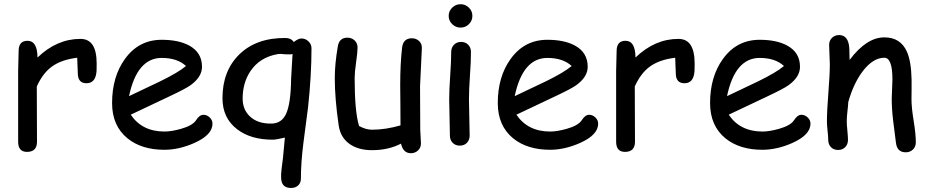

<svg xmlns="http://www.w3.org/2000/svg" viewBox="-20 -703 4488 930"><path d="M447.8 -360.8Q444.3 -299.8 398.9 -299.8Q356.9 -299.8 356.9 -348.1Q356.9 -357.4 355.5 -382.3L354 -423.3Q276.9 -414.1 230.5 -379.9Q187 -348.1 158.2 -284.2L159.2 -16.6Q159.2 32.7 110.8 32.7Q67.9 32.7 67.9 -16.6V-359.4Q67.9 -375.5 69.1 -407.7Q70.3 -439.9 70.3 -456.1Q70.3 -505.4 113.3 -505.4Q161.1 -505.4 161.6 -424.3Q255.4 -514.6 369.6 -514.6Q409.2 -514.6 428.7 -484.9Q448.2 -455.1 448.2 -395Q448.2 -369.6 447.8 -360.8Z M776.4 22.5Q666 22.5 597.7 -32.7Q522.9 -93.8 522.9 -203.6Q522.9 -330.6 584.5 -416.5Q651.4 -510.3 763.2 -510.3Q844.2 -510.3 895.5 -482.9Q958.5 -449.2 958.5 -379.4Q958.5 -330.6 903.3 -290.5Q878.9 -272.9 799.8 -235.8L613.3 -147.5Q640.6 -106.9 681.4 -86.4Q722.2 -65.9 776.4 -65.9Q810.1 -65.9 855.5 -78.6Q913.1 -94.7 929.7 -120.8Q946.3 -147 965.3 -147Q982.4 -147 995.8 -134Q1009.3 -121.1 1009.3 -104Q1009.3 -49.8 921.9 -10.7Q847.2 22.5 776.4 22.5ZM763.2 -422.4Q703.6 -422.4 664.1 -376.2Q624.5 -330.1 605 -237.3L754.9 -308.6Q843.3 -351.6 880.9 -383.3Q838.9 -422.4 763.2 -422.4Z M1472.2 -183.6 1449.7 -11.2Q1437.5 85 1437.5 162.6Q1437.5 182.6 1424.3 195.1Q1411.1 207.5 1389.6 207.5Q1344.7 207.5 1341.8 162.1Q1340.3 142.6 1344.2 112.3L1350.6 62.5L1359.9 -36.6Q1317.9 -26.4 1300.8 -26.4Q1194.3 -26.4 1128.4 -77.1Q1057.6 -131.3 1057.6 -227.5Q1057.6 -358.9 1138.2 -438.5Q1220.7 -520 1362.8 -519Q1389.6 -519 1403.3 -499.5Q1424.3 -516.6 1440.4 -516.6Q1460 -516.6 1474.4 -502.4Q1488.8 -488.3 1488.8 -469.7Q1488.8 -337.4 1472.2 -183.6ZM1328.1 -441.4Q1238.3 -426.8 1192.4 -357.4Q1155.3 -301.3 1155.3 -225.6Q1155.3 -172.4 1190.4 -139.2Q1229 -102.5 1297.4 -104.5Q1343.8 -106 1365.2 -150.4Q1388.7 -200.7 1390.1 -321.8L1397 -441.4Q1387.2 -438.5 1362.8 -439.9Q1335.9 -442.9 1328.1 -441.4Z M2014.6 -285.2Q2014.6 -250 2015.1 -179.7Q2015.6 -109.4 2015.6 -74.2Q2015.6 -63.5 2017.3 -41.5Q2019 -19.5 2019 -8.8Q2019 12.2 2004.9 25.6Q1990.7 39.1 1970.2 39.1Q1932.6 39.1 1922.4 -7.3Q1861.3 24.4 1781.7 24.4Q1717.8 24.4 1675.8 -3.9Q1629.4 -35.2 1620.6 -95.2Q1601.6 -224.6 1601.6 -325.7Q1601.6 -392.6 1616.2 -478Q1623 -520.5 1662.6 -520.5Q1683.6 -520.5 1697.8 -507.1Q1711.9 -493.7 1711.9 -472.7Q1711.9 -450.2 1704.8 -400.9Q1697.8 -351.6 1697.8 -325.7Q1697.8 -244.1 1703.1 -186Q1708.5 -127.9 1719.2 -92.8Q1735.4 -84 1751 -79.3Q1766.6 -74.7 1781.7 -74.7Q1847.2 -74.7 1919.9 -95.7L1919.4 -194.8L1918.5 -289.6Q1918.5 -395 1927.7 -472.7Q1933.1 -517.6 1975.1 -517.6Q1996.1 -517.6 2010.3 -503.9Q2024.4 -490.2 2023.4 -469.7Z M2210.9 -569.3Q2187.5 -569.3 2170.4 -585.9Q2153.3 -602.5 2153.3 -626Q2153.3 -649.4 2170.4 -666Q2187.5 -682.6 2210.9 -682.6Q2234.4 -682.6 2251.2 -666Q2268.1 -649.4 2268.1 -626Q2268.1 -602.5 2251.2 -585.9Q2234.4 -569.3 2210.9 -569.3ZM2251.5 -221.7Q2251.5 -192.4 2253.2 -134Q2254.9 -75.7 2254.9 -46.4Q2254.9 -24.9 2241.7 -11.2Q2228.5 2.4 2207 2.4Q2186 2.4 2172.6 -11.2Q2159.2 -24.9 2159.2 -46.4Q2159.2 -75.7 2157.5 -134Q2155.8 -192.4 2155.8 -221.7Q2155.8 -267.6 2160.6 -336.2Q2165.5 -404.8 2165.5 -450.7Q2165.5 -472.7 2179 -486.3Q2192.4 -500 2213.4 -500Q2234.4 -500 2247.8 -486.3Q2261.2 -472.7 2261.2 -450.7Q2261.2 -404.8 2256.3 -336.2Q2251.5 -267.6 2251.5 -221.7Z M2644.5 22.5Q2534.2 22.5 2465.8 -32.7Q2391.1 -93.8 2391.1 -203.6Q2391.1 -330.6 2452.6 -416.5Q2519.5 -510.3 2631.3 -510.3Q2712.4 -510.3 2763.7 -482.9Q2826.7 -449.2 2826.7 -379.4Q2826.7 -330.6 2771.5 -290.5Q2747.1 -272.9 2668 -235.8L2481.4 -147.5Q2508.8 -106.9 2549.6 -86.4Q2590.3 -65.9 2644.5 -65.9Q2678.2 -65.9 2723.6 -78.6Q2781.2 -94.7 2797.9 -120.8Q2814.5 -147 2833.5 -147Q2850.6 -147 2864 -134Q2877.4 -121.1 2877.4 -104Q2877.4 -49.8 2790 -10.7Q2715.3 22.5 2644.5 22.5ZM2631.3 -422.4Q2571.8 -422.4 2532.2 -376.2Q2492.7 -330.1 2473.1 -237.3L2623 -308.6Q2711.4 -351.6 2749 -383.3Q2707 -422.4 2631.3 -422.4Z M3344.2 -360.8Q3340.8 -299.8 3295.4 -299.8Q3253.4 -299.8 3253.4 -348.1Q3253.4 -357.4 3252 -382.3L3250.5 -423.3Q3173.3 -414.1 3127 -379.9Q3083.5 -348.1 3054.7 -284.2L3055.7 -16.6Q3055.7 32.7 3007.3 32.7Q2964.4 32.7 2964.4 -16.6V-359.4Q2964.4 -375.5 2965.6 -407.7Q2966.8 -439.9 2966.8 -456.1Q2966.8 -505.4 3009.8 -505.4Q3057.6 -505.4 3058.1 -424.3Q3151.9 -514.6 3266.1 -514.6Q3305.7 -514.6 3325.2 -484.9Q3344.7 -455.1 3344.7 -395Q3344.7 -369.6 3344.2 -360.8Z M3672.9 22.5Q3562.5 22.5 3494.1 -32.7Q3419.4 -93.8 3419.4 -203.6Q3419.4 -330.6 3481 -416.5Q3547.9 -510.3 3659.7 -510.3Q3740.7 -510.3 3792 -482.9Q3855 -449.2 3855 -379.4Q3855 -330.6 3799.8 -290.5Q3775.4 -272.9 3696.3 -235.8L3509.8 -147.5Q3537.1 -106.9 3577.9 -86.4Q3618.7 -65.9 3672.9 -65.9Q3706.5 -65.9 3752 -78.6Q3809.6 -94.7 3826.2 -120.8Q3842.8 -147 3861.8 -147Q3878.9 -147 3892.3 -134Q3905.8 -121.1 3905.8 -104Q3905.8 -49.8 3818.4 -10.7Q3743.7 22.5 3672.9 22.5ZM3659.7 -422.4Q3600.1 -422.4 3560.5 -376.2Q3521 -330.1 3501.5 -237.3L3651.4 -308.6Q3739.7 -351.6 3777.3 -383.3Q3735.4 -422.4 3659.7 -422.4Z M4367.2 34.7Q4325.2 34.7 4319.8 -11.2L4306.2 -118.2Q4299.3 -175.3 4299.3 -225.1Q4299.3 -238.8 4301 -271.5Q4302.7 -304.2 4302.7 -317.9Q4302.7 -423.3 4263.7 -423.3Q4209 -423.3 4159.2 -358.4Q4114.3 -299.3 4088.9 -209Q4087.9 -189.9 4084.5 -161.1Q4081.5 -136.7 4081.5 -113.8Q4081.5 -99.1 4084.5 -69.8Q4087.4 -40.5 4087.4 -25.9Q4087.4 -3.9 4074 9.8Q4060.5 23.4 4039.6 23.4Q4018.1 23.4 4004.9 9.8Q3991.7 -3.9 3991.7 -25.9Q3991.7 -40.5 3988.5 -69.8Q3985.4 -99.1 3985.4 -113.8Q3985.4 -164.1 3992.4 -253.2Q3999.5 -342.3 3999.5 -392.6Q3999.5 -408.2 3997.8 -439Q3996.1 -469.7 3996.1 -485.4Q3996.1 -506.3 4010 -519.8Q4023.9 -533.2 4044.4 -533.2Q4089.4 -533.2 4093.8 -469.7L4095.2 -412.6Q4177.2 -522 4263.7 -522Q4341.8 -522 4372.6 -453.1Q4393.6 -407.2 4395.5 -317.4V-268.1L4395 -222.7Q4395 -182.1 4405.5 -117.9Q4416 -53.7 4416 -13.7Q4416 7.8 4402.1 21.2Q4388.2 34.7 4367.2 34.7Z"/></svg>

Font: Candra Sangkala
Style: Regular
Weight: 400
Designer: R.S. Wihananto
Foundry: R.S. Wihananto
Version: Version 2.0.1